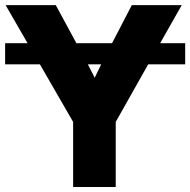

<svg xmlns="http://www.w3.org/2000/svg" viewBox="-20 -748 762 768"><path d="M720.7 -575.2V-490.7H572.8L442.9 -260.3V0H272.5V-260.3L139.6 -490.7H0.5V-575.2H90.3L2.4 -727.5H203.1L285.6 -575.2H428.2L507.3 -727.5H707L620.6 -575.2ZM384.8 -490.7H331.5Q338.4 -477.1 345.2 -463.6Q352.1 -450.2 358.9 -437Q365.2 -450.2 371.6 -463.6Q377.9 -477.1 384.8 -490.7Z"/></svg>

Font: Inter Display ExtraBold
Style: Regular
Weight: 800
Designer: Rasmus Andersson
Foundry: rsms
Version: Version 4.000;git-a52131595